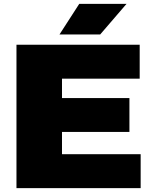

<svg xmlns="http://www.w3.org/2000/svg" viewBox="-20 -971 789 991"><path d="M65 0V-740H701V-565H300V-465H648V-290H300V-175H706V0ZM287 -793 389 -951H633L497 -793Z"/></svg>

Font: Encode Sans Expanded Black
Style: Regular
Weight: 900
Width: 7
Designer: Multiple Designers
Foundry: Impallari Type
Version: Version 3.000; ttfautohint (v1.8.3) -l 8 -r 50 -G 200 -x 14 